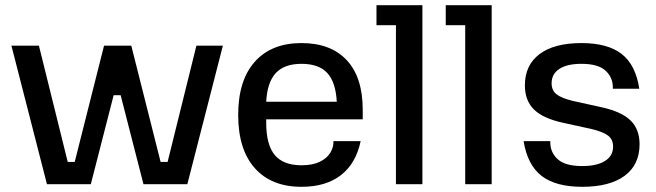

<svg xmlns="http://www.w3.org/2000/svg" viewBox="-20 -710 2529 740"><path d="M24 -534H130L241 -86H268L381 -534H486L599 -86H626L737 -534H839L702 0H533L445 -343H418L330 0H161Z M898 -267Q898 -400 962 -472Q1026 -544 1142 -544Q1255 -544 1316.5 -478Q1378 -412 1378 -287V-250H1006V-237Q1006 -152 1039 -112.5Q1072 -73 1142 -73Q1185 -73 1212.5 -86.5Q1240 -100 1252.5 -120.5Q1265 -141 1265 -161V-166H1370Q1352 -80 1294 -35Q1236 10 1142 10Q1026 10 962 -62Q898 -134 898 -267ZM1278 -318Q1274 -393 1241.5 -428.5Q1209 -464 1142 -464Q1076 -464 1043 -428.5Q1010 -393 1006 -318Z M1506 -613H1431V-690H1608V0H1506Z M1773 -613H1698V-690H1875V0H1773Z M1998 -166H2101V-161Q2101 -122 2130 -96Q2159 -70 2224 -70Q2280 -70 2311.5 -89.5Q2343 -109 2343 -145Q2343 -172 2324 -187Q2305 -202 2259 -213L2149 -237Q2072 -254 2037.5 -288.5Q2003 -323 2003 -381Q2003 -459 2059.5 -501.5Q2116 -544 2221 -544Q2322 -544 2376 -502Q2430 -460 2444 -368H2342V-373Q2342 -412 2313.5 -438Q2285 -464 2221 -464Q2166 -464 2136 -444.5Q2106 -425 2106 -389Q2106 -362 2124.5 -347Q2143 -332 2188 -321L2297 -297Q2375 -280 2410 -246Q2445 -212 2445 -154Q2445 -75 2387.5 -32.5Q2330 10 2224 10Q2122 10 2067.5 -32Q2013 -74 1998 -166Z"/></svg>

Font: Mozilla Headline BETA
Style: Regular
Weight: 400
Designer: Studio DRAMA
Foundry: Studio DRAMA
Version: Version 0.100